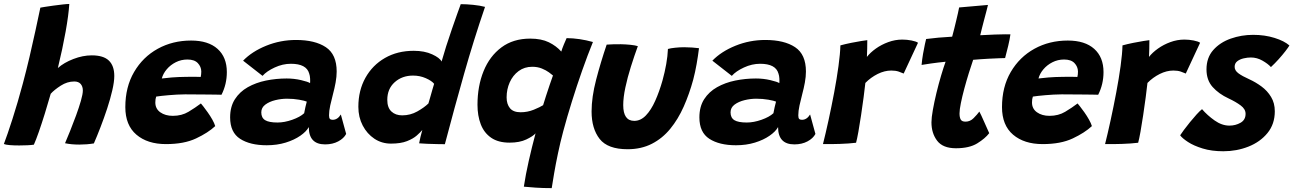

<svg xmlns="http://www.w3.org/2000/svg" viewBox="-51 -742 6682 992"><path d="M124 5.5Q111.5 7.5 90.8 8.5Q70 9.5 48 9.5Q21.5 9.5 -0.2 7.8Q-22 6 -31 2Q-13.5 -43.5 13.5 -127.5Q40.5 -211.5 67 -310.5Q85 -378 101.5 -447.8Q118 -517.5 132 -583Q146 -648.5 157.5 -702.5Q161.5 -703.5 180.8 -706.5Q200 -709.5 225.2 -713Q250.5 -716.5 273.5 -719Q296.5 -721.5 307 -721.5Q303.5 -665 288 -578.2Q272.5 -491.5 248 -390.5Q279.5 -418.5 328.2 -437.2Q377 -456 423 -456Q483.5 -456 511.5 -429Q539.5 -402 539.5 -349.5Q539.5 -319.5 529.2 -275.2Q519 -231 502.8 -181.5Q486.5 -132 468.2 -84.8Q450 -37.5 434 -1Q398 5 359 5Q317.5 5 285 -2Q296 -27.5 311.5 -66Q327 -104.5 342 -145.5Q357 -186.5 367 -221.2Q377 -256 377 -274.5Q377 -295 366 -308Q355 -321 332.5 -321Q296.5 -321 263 -299.5Q229.5 -278 211 -257.5Q196.5 -206 180.5 -154.8Q164.5 -103.5 149.8 -61.2Q135 -19 124 5.5Z M1061 -90.5Q1024 -56 962 -26.8Q900 2.5 806.5 2.5Q711 2.5 653.8 -46.2Q596.5 -95 596.5 -188.5Q596.5 -292.5 641.8 -370Q687 -447.5 764 -490Q841 -532.5 936.5 -532.5Q1025 -532.5 1073 -489.5Q1121 -446.5 1121 -369.5Q1121 -307 1093.5 -252.5Q1087 -253 1062.2 -253.2Q1037.5 -253.5 1006.2 -253.8Q975 -254 947 -254.2Q919 -254.5 905.5 -254.5Q863 -254 820.5 -250.2Q778 -246.5 756 -243Q751.5 -231 751.5 -212.5Q751.5 -180 777.2 -161.8Q803 -143.5 842 -143.5Q888 -143.5 923 -164.5Q958 -185.5 987 -207.5Q989.5 -205 999.5 -192.2Q1009.5 -179.5 1022.2 -161.5Q1035 -143.5 1045.8 -124.5Q1056.5 -105.5 1061 -90.5ZM785 -336.5Q802.5 -339 836.2 -341.8Q870 -344.5 912.5 -345Q937 -345.5 958.5 -345.2Q980 -345 986 -344.5Q987.5 -351 988.2 -358.2Q989 -365.5 989 -373Q988.5 -397.5 971 -416Q953.5 -434.5 917.5 -434.5Q885 -434.5 857.2 -420.5Q829.5 -406.5 810.5 -384Q791.5 -361.5 785 -336.5Z M1327 8.5Q1241 8.5 1189.5 -24.8Q1138 -58 1138 -135.5Q1138 -191 1162.8 -229.5Q1187.5 -268 1229.2 -291.5Q1271 -315 1323.2 -325.8Q1375.5 -336.5 1430 -336.5Q1468.5 -336.5 1504.8 -328Q1541 -319.5 1551 -312.5Q1552 -321 1551.2 -336Q1550.5 -351 1546.5 -362Q1532.5 -412.5 1452 -412.5Q1409.5 -412.5 1368 -393.2Q1326.5 -374 1305.5 -350L1205 -428.5Q1251 -476 1324.5 -505.8Q1398 -535.5 1478.5 -535.5Q1576.5 -535.5 1632.5 -498.2Q1688.5 -461 1688.5 -372.5Q1688.5 -346 1683 -315.8Q1677.5 -285.5 1669.5 -256Q1661.5 -226 1655.2 -197.2Q1649 -168.5 1649 -146Q1649 -132 1653.8 -127.5Q1658.5 -123 1668 -123Q1693 -123 1710 -150.5L1737.5 -50Q1725.5 -27 1696.5 -11.5Q1667.5 4 1628.5 4Q1544.5 4 1544.5 -85.5Q1532 -62.5 1500.8 -40.8Q1469.5 -19 1424.8 -5.2Q1380 8.5 1327 8.5ZM1383 -109Q1418.5 -109 1459 -123.2Q1499.5 -137.5 1520.5 -157Q1523.5 -172.5 1527 -188.8Q1530.5 -205 1534 -217Q1524 -221.5 1494.8 -226.8Q1465.5 -232 1432 -232Q1402 -232 1371.2 -224.5Q1340.5 -217 1319.8 -201.5Q1299 -186 1299 -161.5Q1299 -133.5 1318.8 -121.2Q1338.5 -109 1383 -109Z M2114.5 -1.5Q2116 -12 2121.5 -34.8Q2127 -57.5 2131 -70.5Q2121.5 -59 2102.8 -42.2Q2084 -25.5 2051.8 -12.8Q2019.5 0 1969 0Q1921.5 0 1883.5 -25.2Q1845.5 -50.5 1823 -93.5Q1800.5 -136.5 1800.5 -190Q1800.5 -274.5 1837 -340Q1873.5 -405.5 1938 -442.5Q2002.5 -479.5 2086.5 -479.5Q2142.5 -479.5 2182 -461.2Q2221.5 -443 2230.5 -424Q2240 -458 2254.2 -502.8Q2268.5 -547.5 2283.8 -591.8Q2299 -636 2311.5 -670.8Q2324 -705.5 2329.5 -720.5Q2358.5 -720.5 2393.8 -717Q2429 -713.5 2455 -706.5Q2396 -534 2346.8 -360.5Q2297.5 -187 2247.5 3Q2235.5 3 2209.5 2.5Q2183.5 2 2156.5 1Q2129.5 0 2114.5 -1.5ZM2027 -146Q2069 -146 2105 -166.2Q2141 -186.5 2162.5 -207.5Q2166.5 -221 2172.2 -240.8Q2178 -260.5 2183.2 -279.5Q2188.5 -298.5 2192 -309Q2179.5 -324.5 2149 -338Q2118.5 -351.5 2083 -351.5Q2026.5 -351.5 1988.2 -317.2Q1950 -283 1950 -226Q1950 -186 1971.2 -166Q1992.5 -146 2027 -146Z M2799.5 230Q2753.5 230 2717.2 227.5Q2681 225 2655.5 222.5Q2665 159.5 2680.8 89.8Q2696.5 20 2716 -53Q2703 -38 2668.2 -21.5Q2633.5 -5 2582 -5Q2523.5 -5 2486.8 -30.2Q2450 -55.5 2433 -99.8Q2416 -144 2416 -200.5Q2416 -297 2447.5 -374.5Q2479 -452 2539.8 -497.2Q2600.5 -542.5 2688.5 -542.5Q2746 -542.5 2784.8 -523.5Q2823.5 -504.5 2849 -475.5Q2853 -490 2862.8 -513.5Q2872.5 -537 2876.5 -545Q2942.5 -544.5 3012.5 -525Q2985 -457.5 2957 -378Q2929 -298.5 2903.8 -217.5Q2878.5 -136.5 2859 -63.5Q2843.5 -5.5 2831.8 50.8Q2820 107 2812 153.8Q2804 200.5 2799.5 230ZM2639 -162Q2674.5 -162 2707 -175.2Q2739.5 -188.5 2755 -198.5Q2760.5 -217.5 2770 -246.2Q2779.5 -275 2789.2 -304Q2799 -333 2806 -352Q2800 -357.5 2785.2 -368.2Q2770.5 -379 2748.5 -388Q2726.5 -397 2699 -397Q2658.5 -397 2628.5 -374.8Q2598.5 -352.5 2582.5 -316.5Q2566.5 -280.5 2566.5 -239Q2566.5 -204 2583.8 -183Q2601 -162 2639 -162Z M3400 -489Q3413.5 -493 3437.8 -495.5Q3462 -498 3484 -498Q3502.5 -498 3524.8 -496.5Q3547 -495 3560.5 -493Q3555.5 -452.5 3548.2 -411.2Q3541 -370 3530.5 -330Q3510.5 -256.5 3481.5 -191.2Q3452.5 -126 3412 -76.5Q3371.5 -27 3316.8 1Q3262 29 3191.5 29Q3089 29 3047.2 -24.2Q3005.5 -77.5 3005.5 -166Q3005.5 -240 3029 -330.2Q3052.5 -420.5 3083.5 -511.5Q3097 -512.5 3118.2 -513.2Q3139.5 -514 3157 -513.5Q3182 -513 3206.5 -510.5Q3231 -508 3244.5 -503.5Q3226 -453 3208.5 -397.2Q3191 -341.5 3180 -289.8Q3169 -238 3169 -199Q3169 -117.5 3226 -117.5Q3259 -117.5 3286 -145.5Q3313 -173.5 3334.2 -221Q3355.5 -268.5 3372 -326.5Q3384 -370 3391.2 -411Q3398.5 -452 3400 -489Z M3751.5 8.5Q3665.5 8.5 3614 -24.8Q3562.5 -58 3562.5 -135.5Q3562.5 -191 3587.2 -229.5Q3612 -268 3653.8 -291.5Q3695.5 -315 3747.8 -325.8Q3800 -336.5 3854.5 -336.5Q3893 -336.5 3929.2 -328Q3965.5 -319.5 3975.5 -312.5Q3976.5 -321 3975.8 -336Q3975 -351 3971 -362Q3957 -412.5 3876.5 -412.5Q3834 -412.5 3792.5 -393.2Q3751 -374 3730 -350L3629.5 -428.5Q3675.5 -476 3749 -505.8Q3822.5 -535.5 3903 -535.5Q4001 -535.5 4057 -498.2Q4113 -461 4113 -372.5Q4113 -346 4107.5 -315.8Q4102 -285.5 4094 -256Q4086 -226 4079.8 -197.2Q4073.5 -168.5 4073.5 -146Q4073.5 -132 4078.2 -127.5Q4083 -123 4092.5 -123Q4117.5 -123 4134.5 -150.5L4162 -50Q4150 -27 4121 -11.5Q4092 4 4053 4Q3969 4 3969 -85.5Q3956.5 -62.5 3925.2 -40.8Q3894 -19 3849.2 -5.2Q3804.5 8.5 3751.5 8.5ZM3807.5 -109Q3843 -109 3883.5 -123.2Q3924 -137.5 3945 -157Q3948 -172.5 3951.5 -188.8Q3955 -205 3958.5 -217Q3948.5 -221.5 3919.2 -226.8Q3890 -232 3856.5 -232Q3826.5 -232 3795.8 -224.5Q3765 -217 3744.2 -201.5Q3723.5 -186 3723.5 -161.5Q3723.5 -133.5 3743.2 -121.2Q3763 -109 3807.5 -109Z M4428 -448Q4445.5 -470.5 4474.2 -491Q4503 -511.5 4538.5 -524.5Q4574 -537.5 4611 -537.5Q4634.5 -537.5 4658.8 -532.8Q4683 -528 4692 -521L4618 -362Q4608.5 -366.5 4592.5 -372Q4576.5 -377.5 4554 -377.5Q4519 -377.5 4483.5 -359.8Q4448 -342 4420 -313.5Q4417 -284 4411 -239.5Q4405 -195 4398 -147.5Q4391 -100 4384 -61.2Q4377 -22.5 4372 -4.5Q4335.5 0 4289.2 1.5Q4243 3 4201 2.5Q4214.5 -51 4229.8 -121Q4245 -191 4258.8 -263.8Q4272.5 -336.5 4281.2 -400.8Q4290 -465 4291 -507.5Q4316.5 -514.5 4346.2 -520.5Q4376 -526.5 4399.5 -530.2Q4423 -534 4430 -534.5Q4430 -517 4429.5 -489.8Q4429 -462.5 4428 -448Z M5060 -54Q5039 -26.5 4998 -1.2Q4957 24 4888 24Q4820.5 24 4791 -14.8Q4761.5 -53.5 4761.5 -110Q4761.5 -134 4768.8 -174.5Q4776 -215 4787.2 -261.5Q4798.5 -308 4811.2 -351Q4824 -394 4834.5 -423Q4794 -419 4759 -414Q4724 -409 4710.5 -406.5Q4713 -434.5 4718 -463.5Q4723 -492.5 4727.8 -514Q4732.5 -535.5 4734 -540.5Q4764 -544.5 4797.8 -547.5Q4831.5 -550.5 4868.5 -552.5Q4879.5 -593 4889.5 -636Q4894 -654.5 4898.2 -673.2Q4902.5 -692 4904.5 -703.5L5053.5 -716.5Q5052.5 -711.5 5046.2 -687Q5040 -662.5 5031.5 -631.5Q5027.5 -616 5022.8 -597.8Q5018 -579.5 5013.5 -560Q5030 -560.5 5052.5 -561.8Q5075 -563 5088 -563.5Q5120 -565 5142 -564.8Q5164 -564.5 5169.5 -564.5Q5166.5 -540.5 5158 -505Q5149.5 -469.5 5142 -442Q5137.5 -442 5109.5 -441Q5081.5 -440 5054.5 -438.5Q5036.5 -437.5 5015.2 -436Q4994 -434.5 4977 -433Q4967 -404.5 4954.8 -365Q4942.5 -325.5 4931.5 -284.8Q4920.5 -244 4913.5 -209.5Q4906.5 -175 4906.5 -156Q4906.5 -136 4912.5 -124.8Q4918.5 -113.5 4937.5 -113.5Q4961.5 -113.5 4979.5 -131.8Q4997.5 -150 5009 -165.5Q5012 -161 5019.2 -145Q5026.5 -129 5035.2 -109.5Q5044 -90 5051 -74Q5058 -58 5060 -54Z M5590.5 -90.5Q5553.5 -56 5491.5 -26.8Q5429.5 2.5 5336 2.5Q5240.5 2.5 5183.2 -46.2Q5126 -95 5126 -188.5Q5126 -292.5 5171.2 -370Q5216.5 -447.5 5293.5 -490Q5370.5 -532.5 5466 -532.5Q5554.5 -532.5 5602.5 -489.5Q5650.5 -446.5 5650.5 -369.5Q5650.5 -307 5623 -252.5Q5616.5 -253 5591.8 -253.2Q5567 -253.5 5535.8 -253.8Q5504.5 -254 5476.5 -254.2Q5448.5 -254.5 5435 -254.5Q5392.5 -254 5350 -250.2Q5307.5 -246.5 5285.5 -243Q5281 -231 5281 -212.5Q5281 -180 5306.8 -161.8Q5332.5 -143.5 5371.5 -143.5Q5417.5 -143.5 5452.5 -164.5Q5487.5 -185.5 5516.5 -207.5Q5519 -205 5529 -192.2Q5539 -179.5 5551.8 -161.5Q5564.5 -143.5 5575.2 -124.5Q5586 -105.5 5590.5 -90.5ZM5314.5 -336.5Q5332 -339 5365.8 -341.8Q5399.5 -344.5 5442 -345Q5466.5 -345.5 5488 -345.2Q5509.5 -345 5515.5 -344.5Q5517 -351 5517.8 -358.2Q5518.5 -365.5 5518.5 -373Q5518 -397.5 5500.5 -416Q5483 -434.5 5447 -434.5Q5414.5 -434.5 5386.8 -420.5Q5359 -406.5 5340 -384Q5321 -361.5 5314.5 -336.5Z M5885.5 -448Q5903 -470.5 5931.8 -491Q5960.5 -511.5 5996 -524.5Q6031.5 -537.5 6068.5 -537.5Q6092 -537.5 6116.2 -532.8Q6140.5 -528 6149.5 -521L6075.5 -362Q6066 -366.5 6050 -372Q6034 -377.5 6011.5 -377.5Q5976.5 -377.5 5941 -359.8Q5905.5 -342 5877.5 -313.5Q5874.5 -284 5868.5 -239.5Q5862.5 -195 5855.5 -147.5Q5848.5 -100 5841.5 -61.2Q5834.5 -22.5 5829.5 -4.5Q5793 0 5746.8 1.5Q5700.5 3 5658.5 2.5Q5672 -51 5687.2 -121Q5702.5 -191 5716.2 -263.8Q5730 -336.5 5738.8 -400.8Q5747.5 -465 5748.5 -507.5Q5774 -514.5 5803.8 -520.5Q5833.5 -526.5 5857 -530.2Q5880.5 -534 5887.5 -534.5Q5887.5 -517 5887 -489.8Q5886.5 -462.5 5885.5 -448Z M6269.5 39.5Q6209 39.5 6162.8 25.2Q6116.5 11 6086.8 -8.5Q6057 -28 6046.5 -43Q6052 -52 6065.8 -70.5Q6079.5 -89 6097 -110.5Q6114.5 -132 6131.2 -150.5Q6148 -169 6159.5 -178Q6186.5 -146.5 6224.2 -119.8Q6262 -93 6301 -93Q6332.5 -93 6358.5 -107.8Q6384.5 -122.5 6384.5 -154Q6384.5 -178.5 6359.2 -197.2Q6334 -216 6296.5 -233.5Q6246 -257 6214.2 -292.5Q6182.5 -328 6182.5 -383.5Q6182.5 -444 6217.5 -483.5Q6252.5 -523 6307.8 -542.5Q6363 -562 6423.5 -562Q6483.5 -562 6534 -546.2Q6584.5 -530.5 6611 -507Q6605.5 -497.5 6590.5 -478Q6575.5 -458.5 6555.5 -436.2Q6535.5 -414 6515.5 -395.5Q6499.5 -413 6471.2 -429Q6443 -445 6412 -445Q6394 -445 6374.5 -440.5Q6355 -436 6341.5 -425.5Q6328 -415 6328 -396.5Q6328 -378 6347.2 -363.5Q6366.5 -349 6404.5 -332Q6436.5 -317.5 6466.8 -295.2Q6497 -273 6516.2 -241.2Q6535.5 -209.5 6535.5 -167Q6535.5 -101 6497.8 -54.8Q6460 -8.5 6399.2 15.5Q6338.5 39.5 6269.5 39.5Z"/></svg>

Font: Grandstander
Style: Bold Italic
Weight: 700
Italic angle: -15°
Designer: Tyler Finck
Foundry: Etcetera Type Co
Version: Version 1.200; ttfautohint (v1.8.3)